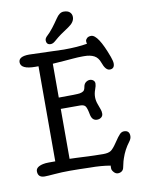

<svg xmlns="http://www.w3.org/2000/svg" viewBox="-110 -1059 885 1200"><g transform="rotate(-10 333.0 -459.0)"><path d="M621.1 -184.1Q655.8 -184.1 655.8 -148.4Q655.8 -131.3 642.1 -113.8Q608.9 -70.3 591.8 -18.6L585.9 0Q580.1 21.5 577.4 36.9Q574.7 52.2 564.2 60.1Q553.7 67.9 539.3 67.9Q524.9 67.9 513.4 54.7Q502 41.5 502 31.2V17.6Q502 15.1 502.4 12.7Q443.4 2.4 373 2.4Q298.8 0 246.1 0Q193.4 0 148.2 3.9Q103 7.8 85 7.8Q42 7.8 42 -32.2Q42 -60.1 87.9 -70.3Q103.5 -73.7 125.5 -73.7H166V-677.2H147Q53.7 -677.2 53.7 -722.2Q53.7 -759.3 121.6 -759.3L340.3 -752.4Q428.2 -752.4 488.8 -763.2Q486.3 -771 486.3 -780Q486.3 -789.1 495.6 -798.1Q504.9 -807.1 522.5 -807.1Q566.4 -807.1 621.6 -656.2Q631.8 -627.9 631.8 -613.3Q631.8 -579.6 601.6 -579.6Q574.7 -579.6 556.6 -631.8Q545.4 -664.1 520.8 -677Q496.1 -689.9 458 -689.9H445.8Q420.4 -689.9 386.2 -687Q352.1 -684.1 332 -682.6L291.5 -679.7Q271.5 -678.2 256.8 -677.2V-462.4Q374 -462.4 390.6 -465.6Q407.2 -468.8 415 -475.3Q422.9 -481.9 426 -500.7Q429.2 -519.5 441.4 -528.6Q453.6 -537.6 466.3 -537.6Q479 -537.6 488.5 -530Q498 -522.5 498 -509Q498 -495.6 489.3 -472.2Q480.5 -448.7 480.5 -425.5Q480.5 -402.3 489.3 -379.4L502 -344.2Q506.8 -332 506.8 -317.1Q506.8 -302.2 495.8 -293.5Q484.9 -284.7 468.8 -284.7Q437 -284.7 429.4 -325.7Q421.9 -366.7 412.6 -378.7Q403.3 -390.6 379.4 -390.6H256.8V-73.7Q277.8 -73.2 298.8 -72.3L342.3 -70.3Q355.5 -69.3 372.8 -68.8Q390.1 -68.4 413.8 -67.4Q437.5 -66.4 469.7 -66.4Q502 -66.4 518.1 -77.1Q534.2 -87.9 558.1 -123.8Q582 -159.7 594.2 -171.9Q606.4 -184.1 621.1 -184.1ZM265.6 -800.3Q238.3 -800.3 238.3 -829.1Q238.3 -842.3 254.4 -856.7Q270.5 -871.1 291.5 -897.9L310.1 -922.9Q319.3 -935.5 330.6 -952.1Q353 -986.3 379.4 -986.3Q405.8 -986.3 418.5 -974.1Q431.2 -961.9 431.2 -943.4Q431.2 -910.6 390.4 -883.8Q349.6 -856.9 338.4 -848.6L317.9 -833Q309.1 -826.2 294.4 -813.2Q279.8 -800.3 265.6 -800.3Z"/></g></svg>

Font: Oldenburg
Style: Regular
Weight: 400
Designer: Nicole Fally
Foundry: Nicole Fally
Version: Version 1.001